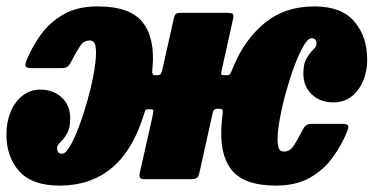

<svg xmlns="http://www.w3.org/2000/svg" viewBox="-35 -560 1172 600"><path d="M1112.5 -374.5Q1112.5 -318 1083.8 -279Q1055 -240 1006 -240Q966 -240 939.5 -264.8Q913 -289.5 913 -330.5Q913 -361 923.2 -378Q933.5 -395 943.8 -404.8Q954 -414.5 954 -423Q954 -440.5 938.5 -440.5Q927.5 -440.5 913.5 -416.5Q899.5 -392.5 885.2 -354.5Q871 -316.5 859 -273.2Q847 -230 839.8 -190.5Q832.5 -151 832.5 -125Q832.5 -105 836.5 -95.8Q840.5 -86.5 853 -86.5Q870.5 -86.5 882 -103.5Q893.5 -120.5 911 -154.5Q915.5 -163.5 921.5 -168.2Q927.5 -173 942.5 -173H1032.5Q1047.5 -173 1051.8 -168.8Q1056 -164.5 1050.5 -151Q1033.5 -108 1005.2 -68.8Q977 -29.5 933.8 -4.8Q890.5 20 827.5 20Q725.5 20 686.8 -31.5Q648 -83 658.5 -185Q660 -199 661.2 -209.5Q662.5 -220 651.5 -220H642Q632.5 -220 629.5 -206L588.5 -22Q585.5 -8 580.2 -4Q575 0 557 0H419.5Q405 0 402.2 -4.8Q399.5 -9.5 402.5 -23L442 -198Q444.5 -211 444 -214.8Q443.5 -218.5 437.5 -218.5H428Q420.5 -218.5 418.8 -214.5Q417 -210.5 414 -200Q346 20 150.5 20Q65.5 20 25.2 -24.8Q-15 -69.5 -15 -140.5Q-15 -178.5 -2 -210Q11 -241.5 35 -260.8Q59 -280 91.5 -280Q131.5 -280 158 -255.2Q184.5 -230.5 184.5 -189.5Q184.5 -159.5 174.2 -142.2Q164 -125 153.8 -115.5Q143.5 -106 143.5 -97.5Q143.5 -79.5 159 -79.5Q170 -79.5 184 -103.5Q198 -127.5 212.2 -165.5Q226.5 -203.5 238.5 -246.8Q250.5 -290 257.8 -329.5Q265 -369 265 -395Q265 -415 261 -424.2Q257 -433.5 245 -433.5Q227 -433.5 215.5 -416.5Q204 -399.5 186.5 -365.5Q182 -356.5 176 -351.8Q170 -347 155.5 -347H65.5Q50.5 -347 46.2 -351.2Q42 -355.5 47 -369Q64 -412 92.2 -451.2Q120.5 -490.5 163.8 -515.2Q207 -540 270 -540Q372 -540 411 -490Q450 -440 441.5 -347.5Q438 -325 448 -325H457Q463 -325 466 -327.5Q469 -330 471.5 -339L508.5 -503.5Q511 -514.5 515.8 -517.2Q520.5 -520 532.5 -520H673.5Q688 -520 692 -517.2Q696 -514.5 693.5 -501.5L658.5 -344Q656 -332.5 656 -328.8Q656 -325 666 -325H674.5Q683 -325 686 -331.5Q689 -338 694 -351Q729 -436 792 -488Q855 -540 947.5 -540Q1032 -540 1072.2 -492.8Q1112.5 -445.5 1112.5 -374.5Z"/></svg>

Font: Besley* Narrow Fatface
Style: Italic
Weight: 900
Width: 4
Italic angle: -13°
Designer: Owen Earl
Foundry: indestructible type*
Version: Version 3.000; ttfautohint (v1.8.3)